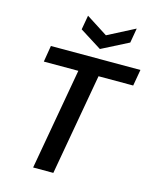

<svg xmlns="http://www.w3.org/2000/svg" viewBox="-133 -1013 889 1102"><g transform="rotate(15 311.0 -462.0)"><path d="M172 0 279 -603H74L90 -700H622L605 -603H399L292 0ZM540 -924 525 -837 366 -756 236 -838 251 -923 379 -841Z"/></g></svg>

Font: DM Sans 36pt SemiBold
Style: Italic
Weight: 600
Italic angle: -10°
Designer: Colophon Foundry, Jonny Pinhorn
Foundry: Colophon Foundry
Version: Version 4.004;gftools[0.9.30]